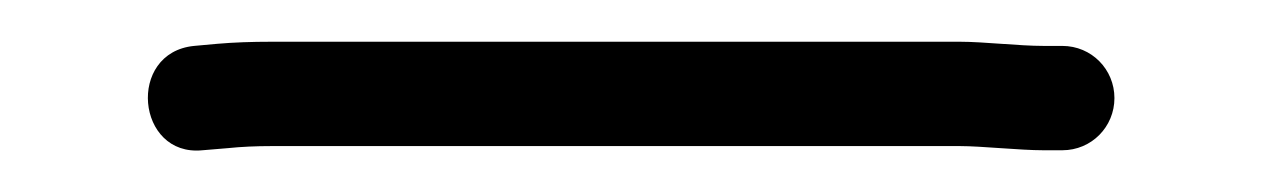

<svg xmlns="http://www.w3.org/2000/svg" viewBox="-20 9 604 92"><path d="M480 81H489C503.1 81 514 69.7 514 56C514 42.3 503.1 31 489 31H480C468.2 31 451.3 29 440 29H110C100.7 29 92 29.3 84 30L73 31C40.6 34.2 45.3 84.2 77 81L89 80C95.7 79.3 102.7 79 110 79H440C450.3 79 468.6 81 480 81Z"/></svg>

Font: HoneyBee
Style: Book
Weight: 300
Foundry: Cannot Into Space Fonts
Version: Version 0.89